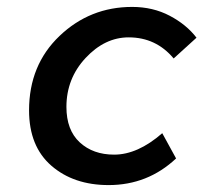

<svg xmlns="http://www.w3.org/2000/svg" viewBox="-20 -523 640 555"><path d="M294 12Q193 12 128.5 -44Q64 -100 64 -204Q64 -335 152 -419Q240 -503 362 -503Q422 -503 470.5 -477.5Q519 -452 548 -414L482 -354Q431 -415 352 -415Q283 -415 227.5 -355.5Q172 -296 172 -214Q172 -147 210.5 -111.5Q249 -76 310 -76Q378 -76 449 -138L489 -65Q407 12 294 12Z"/></svg>

Font: TypoPRO Source Code Pro
Style: Italic
Weight: 600
Italic angle: -11°
Monospace: yes
Designer: Paul D. Hunt, Teo Tuominen
Foundry: Adobe Systems Incorporated
Version: Version 1.030;PS 1.0;hotconv 1.0.84;makeotf.lib2.5.63406